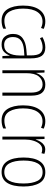

<svg xmlns="http://www.w3.org/2000/svg" viewBox="891 -1470 589 2411"><g transform="rotate(90 1185.5 -264.5)"><path d="M240 10Q143 10 96.5 -62.5Q50 -135 50 -259Q50 -393 103 -466Q156 -539 250 -539Q302 -539 343 -518L331 -485Q294 -504 251 -504Q175 -504 131.5 -441Q88 -378 88 -260Q88 -155 125 -90Q162 -25 243 -25Q292 -25 340 -46V-11Q320 -1 293.5 4.5Q267 10 240 10Z M576 -539Q647 -539 680 -496Q713 -453 713 -357V0H684L679 -92H677Q662 -51 631 -20.5Q600 10 538 10Q471 10 438.5 -32Q406 -74 406 -133Q406 -212 457.5 -252.5Q509 -293 603 -301L676 -307V-353Q676 -437 651.5 -471Q627 -505 574 -505Q548 -505 520 -497.5Q492 -490 460 -472L446 -503Q476 -520 509 -529.5Q542 -539 576 -539ZM606 -271Q526 -264 485.5 -230.5Q445 -197 445 -133Q445 -80 471 -51Q497 -22 544 -22Q613 -22 644.5 -76Q676 -130 677 -218V-276Z M1044 -539Q1110 -539 1145.5 -497Q1181 -455 1181 -365V0H1143V-356Q1143 -435 1116 -470Q1089 -505 1040 -505Q978 -505 938.5 -455Q899 -405 899 -302V0H862V-529H891L895 -425H897Q912 -469 946.5 -504Q981 -539 1044 -539Z M1493 10Q1396 10 1349.5 -62.5Q1303 -135 1303 -259Q1303 -393 1356 -466Q1409 -539 1503 -539Q1555 -539 1596 -518L1584 -485Q1547 -504 1504 -504Q1428 -504 1384.5 -441Q1341 -378 1341 -260Q1341 -155 1378 -90Q1415 -25 1496 -25Q1545 -25 1593 -46V-11Q1573 -1 1546.5 4.5Q1520 10 1493 10Z M1857 -538Q1871 -538 1885 -535.5Q1899 -533 1912 -527L1904 -491Q1894 -495 1882 -497.5Q1870 -500 1856 -500Q1816 -500 1788.5 -468.5Q1761 -437 1746.5 -387.5Q1732 -338 1732 -283V0H1695V-529H1725L1730 -420H1733Q1742 -448 1758 -475Q1774 -502 1798.5 -520Q1823 -538 1857 -538Z M2322 -265Q2322 -133 2277 -61.5Q2232 10 2141 10Q2051 10 2004.5 -62Q1958 -134 1958 -266Q1958 -398 2004.5 -468.5Q2051 -539 2142 -539Q2236 -539 2279 -465Q2322 -391 2322 -265ZM1996 -266Q1996 -151 2031.5 -87.5Q2067 -24 2141 -24Q2215 -24 2249.5 -85.5Q2284 -147 2284 -266Q2284 -375 2251.5 -440Q2219 -505 2142 -505Q2067 -505 2031.5 -443Q1996 -381 1996 -266Z"/></g></svg>

Font: Noto Sans Telugu Condensed ExtraLight
Style: Regular
Weight: 200
Width: 3
Designer: Jelle Bosma - Monotype Design Team
Foundry: Monotype Imaging Inc.
Version: Version 2.005; ttfautohint (v1.8.4.7-5d5b)